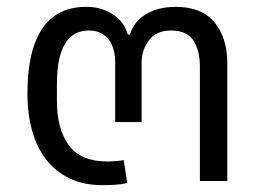

<svg xmlns="http://www.w3.org/2000/svg" viewBox="-20 -528 763 560"><path d="M278 12Q225 12 184.5 -7Q144 -26 116 -61Q88 -96 74 -145.5Q60 -195 60 -256Q60 -380 103 -444Q146 -508 231 -508Q258 -508 279.5 -500.5Q301 -493 316 -481.5Q331 -470 340 -455.5Q349 -441 353 -427H359Q363 -441 372.5 -455.5Q382 -470 398 -481.5Q414 -493 437.5 -500.5Q461 -508 493 -508Q568 -508 605.5 -463Q643 -418 643 -343V0H563V-334Q563 -381 544 -410Q525 -439 479 -439Q435 -439 414 -410Q393 -381 393 -345V-172H316V-345Q316 -363 312 -380Q308 -397 299 -410Q290 -423 275 -431Q260 -439 239 -439Q146 -439 146 -282V-234Q146 -151 181 -104Q216 -57 293 -57Q304 -57 316.5 -58Q329 -59 341 -61L351 6Q332 10 313.5 11Q295 12 278 12Z"/></svg>

Font: IBM Plex Thai
Style: Regular
Weight: 400
Designer: Mike Abbink, Paul van der Laan, Pieter van Rosmalen, Ben Mitchell, Mark Frömberg
Foundry: Bold Monday
Version: Version 1.0